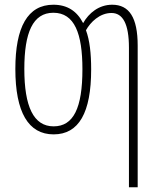

<svg xmlns="http://www.w3.org/2000/svg" viewBox="-20 -559 671 813"><path d="M366 -265C366 -332 360 -388 344 -431C363 -465 402 -504 452 -504C500 -504 526 -458 526 -357V234H563V-366C563 -485 527 -539 455 -539C399 -539 356 -504 332 -461C306 -512 265 -539 206 -539C97 -539 45 -444 45 -267C45 -84 100 10 207 10C314 10 366 -82 366 -265ZM83 -267C83 -421 119 -505 206 -505C296 -505 329 -416 329 -266C329 -101 291 -24 207 -24C122 -24 83 -108 83 -267Z"/></svg>

Font: Noto Sans ExtraCondensed ExtraLight
Style: Regular
Weight: 200
Width: 2
Designer: Monotype Design Team
Foundry: Monotype Imaging Inc.
Version: Version 2.013